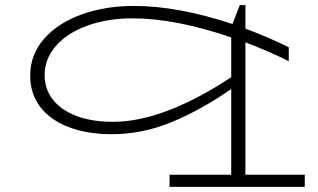

<svg xmlns="http://www.w3.org/2000/svg" viewBox="-20 -506 1231 744"><path d="M1161 171V218H637V171H876V-161Q756 -78 643 -32Q530 14 414 14Q319 14 247.5 -13Q176 -40 136.5 -91Q97 -142 97 -213Q97 -295 151.5 -356.5Q206 -418 297.5 -450.5Q389 -483 499 -483Q669 -483 881 -413L909 -486H931V-395Q1015 -364 1099 -323V-269Q1020 -308 931 -342V171ZM876 -207V-361Q659 -435 493 -435Q399 -435 321 -407.5Q243 -380 198 -329.5Q153 -279 153 -215Q153 -161 185 -120Q217 -79 276.5 -56.5Q336 -34 418 -34Q519 -34 636 -79.5Q753 -125 876 -207Z"/></svg>

Font: BioRhyme Expanded Light
Style: Regular
Weight: 300
Width: 7
Designer: Aoife Mooney
Foundry: Aoife Mooney Type
Version: Version 1.000